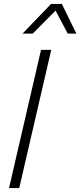

<svg xmlns="http://www.w3.org/2000/svg" viewBox="-20 -958 409 978"><path d="M295 -938 369 -787H325L263 -904L147 -787H95L240 -938ZM241 -704 78 0H26L189 -704Z"/></svg>

Font: Prodigy Sans Light
Style: Italic
Weight: 300
Italic angle: -13°
Designer: Wei Huang
Foundry: Wei Huang
Version: Version 1.003; ttfautohint (v1.8.3)